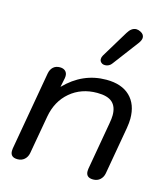

<svg xmlns="http://www.w3.org/2000/svg" viewBox="-117 -880 855 981"><g transform="rotate(15 310.0 -389.5)"><path d="M29 -24Q29 -32 30 -37L103 -453Q107 -475 120.5 -487.5Q134 -500 156 -500Q174 -500 184.5 -490.5Q195 -481 195 -464Q195 -457 194 -453L184 -404Q277 -500 402 -500Q483 -500 527 -457.5Q571 -415 571 -339Q571 -318 566 -288L522 -37Q518 -16 503.5 -3Q489 10 467 10Q429 10 429 -24Q429 -32 430 -37L474 -288Q479 -315 479 -333Q479 -378 454 -400.5Q429 -423 374 -423Q290 -423 231.5 -373.5Q173 -324 158 -240L122 -37Q118 -16 103.5 -3Q89 10 67 10Q29 10 29 -24ZM346 -595Q346 -605 352 -615L438 -757Q457 -789 483 -789Q493 -789 505 -783Q525 -773 525 -755Q525 -743 514 -727L410 -589Q404 -580 394.5 -575Q385 -570 375 -570Q366 -570 360 -573Q346 -581 346 -595Z"/></g></svg>

Font: Kodchasan Medium
Style: Italic
Weight: 500
Italic angle: -10°
Version: Version 1.000; ttfautohint (v1.6)